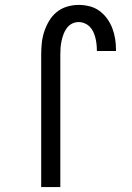

<svg xmlns="http://www.w3.org/2000/svg" viewBox="-20 -763 540 783"><path d="M148 0V-540Q148 -564 150.5 -588Q153 -612 160.5 -634.5Q168 -657 180.5 -678Q193 -699 211.5 -714Q230 -729 253.5 -736Q277 -743 301 -743Q323 -743 345 -737.5Q367 -732 385 -719Q403 -706 416.5 -687.5Q430 -669 438 -648Q446 -627 449.5 -605Q453 -583 453 -561V-555H375V-559Q375 -571 373.5 -584Q372 -597 369 -609Q366 -621 360.5 -633Q355 -645 346 -654Q337 -663 325 -668Q313 -673 301 -673Q286 -673 273.5 -666.5Q261 -660 252.5 -648.5Q244 -637 239 -623.5Q234 -610 231 -596Q228 -582 227 -568Q226 -554 226 -540V0Z"/></svg>

Font: Iosevka Custom
Style: Regular
Weight: 400
Monospace: yes
Designer: Belleve Invis
Foundry: Belleve Invis
Version: Version 32.5.0; ttfautohint (v1.8.4)